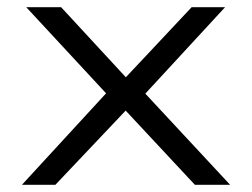

<svg xmlns="http://www.w3.org/2000/svg" viewBox="-20 -514 700 534"><path d="M41 0 293 -274 294 -234 53 -494H150L331 -298H329L513 -494H606L368 -236V-271L620 0H522L328 -208H331L134 0Z"/></svg>

Font: Nunito Sans 7pt Expanded Light
Style: Regular
Weight: 300
Width: 7
Designer: Vernon Adams
Foundry: Vernon Adams
Version: Version 3.101;gftools[0.9.27]